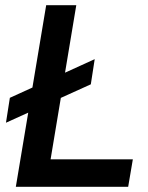

<svg xmlns="http://www.w3.org/2000/svg" viewBox="-20 -720 571 740"><path d="M3 -247 18 -343 345 -492 330 -395ZM41 0 158 -700H274L175 -106H492L474 0Z"/></svg>

Font: Figtree Light SemiBold
Style: Italic
Weight: 600
Italic angle: -9.5°
Version: Version 2.001;gftools[0.9.30]